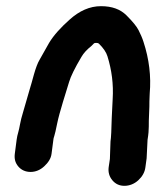

<svg xmlns="http://www.w3.org/2000/svg" viewBox="-20 -523 517 622"><path d="M342 -141C341 -102 340 -77 338 -65L336 -8L332 19C330 35 334 49 344 61C354 73 367 79 383 79C399 79 415 73 428 61C441 49 449 35 451 19L455 -10L458 -70C461 -88 462 -102 462 -113C462 -124 462 -138 463 -155C464 -172 464 -185 464 -194C464 -203 465 -212 465 -220C470 -276 463 -332 445 -387C441 -400 435 -413 429 -425C423 -437 410 -453 390 -473C370 -493 343 -503 307 -503C271 -503 237 -488 205 -459C177 -434 154 -409 139 -384L108 -329C102 -319 96 -303 90 -282C84 -261 80 -245 76 -233L54 -157C50 -144 47 -132 45 -121C43 -110 41 -101 39 -94C37 -87 35 -79 34 -71L28 -25C26 -9 29 4 39 16C49 28 63 34 79 34C95 34 110 28 123 16C136 4 145 -9 147 -25L153 -71C153 -73 154 -77 156 -83C158 -89 161 -102 165 -122C169 -142 176 -166 184 -193C192 -220 199 -241 204 -258C209 -275 222 -302 244 -339C251 -351 261 -362 276 -374L284 -382C286 -384 289 -384 293 -384C297 -384 299 -383 301 -381C315 -367 324 -354 328 -341C342 -296 348 -250 345 -202C344 -187 343 -167 342 -141Z"/></svg>

Font: AppleStorm
Style: XbdIta
Weight: 800
Foundry: Cannot Into Space Fonts
Version: Version 1.01